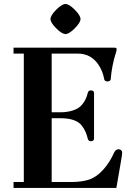

<svg xmlns="http://www.w3.org/2000/svg" viewBox="-20 -929 651 949"><path d="M257.8 -789.1Q229.5 -817.4 229.5 -835Q229.5 -852.5 257.8 -880.9Q286.1 -909.2 303.7 -909.2Q321.3 -909.2 349.6 -880.9Q377.9 -852.5 377.9 -835Q377.9 -817.4 349.6 -789.1Q321.3 -760.7 303.7 -760.7Q286.1 -760.7 257.8 -789.1ZM46.9 0V-29.3H97.7V-664.1H46.9V-693.4H545.4Q556.6 -693.4 556.6 -686.5Q556.6 -679.7 553.2 -669.4Q532.2 -604 527.3 -537.1Q526.9 -532.7 522.2 -529.5Q517.6 -526.4 511.2 -526.4Q505.9 -526.4 500.7 -529.3Q495.6 -532.2 495.1 -537.1Q488.3 -577.6 465.8 -610.4Q429.2 -664.1 363.8 -664.1H235.4V-374H279.3Q311.5 -374 339.4 -382.8Q367.2 -391.6 382.3 -408.2Q405.8 -433.6 413.6 -469.2Q417 -482.4 428.7 -482.4Q444.8 -482.4 444.8 -468.8V-244.6Q444.8 -231 429.2 -231Q417 -231 413.6 -244.1Q405.3 -281.2 384.3 -308.1Q356 -344.7 279.3 -344.7H235.4V-29.3H330.1Q384.8 -29.3 421.4 -41.7Q458 -54.2 491.2 -91.3Q522.5 -126.5 543.5 -173.8Q551.3 -191.4 566.4 -191.4Q573.7 -191.4 578.9 -186.3Q584 -181.2 584 -174.3Q584 -167 578.1 -132.8L555.2 0Z"/></svg>

Font: Monomachus
Style: Medium
Weight: 500
Designer: Alexey Kryukov
Version: Version 1.0